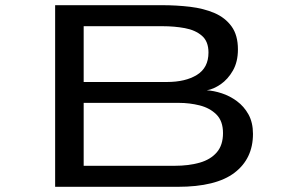

<svg xmlns="http://www.w3.org/2000/svg" viewBox="-20 -720 1140 740"><path d="M192.5 0V-700H604.5Q660.5 -700 712.8 -693.8Q765 -687.5 806.5 -669.8Q848 -652 872.5 -618.2Q897 -584.5 897 -529.5Q897 -482 877.8 -448.2Q858.5 -414.5 830.5 -395.2Q802.5 -376 777 -372Q803.5 -370.5 834.5 -360.5Q865.5 -350.5 893 -330.2Q920.5 -310 937.8 -278.8Q955 -247.5 955 -204Q955 -108.5 883.8 -54.2Q812.5 0 665 0ZM302.5 -404H623.5Q695 -404 739.2 -431.5Q783.5 -459 783.5 -517.5Q783.5 -560.5 758.2 -582.2Q733 -604 692.8 -611.5Q652.5 -619 607 -619H302.5ZM302.5 -81H653Q707.5 -81 749.5 -93Q791.5 -105 815.5 -132.8Q839.5 -160.5 839.5 -207Q839.5 -253.5 814 -278.8Q788.5 -304 749.5 -313.8Q710.5 -323.5 669.5 -323.5H302.5Z"/></svg>

Font: Trispace Expanded
Style: Regular
Weight: 400
Width: 7
Designer: Tyler Finck
Foundry: Etcetera Type Company
Version: Version 1.210; ttfautohint (v1.8.3)